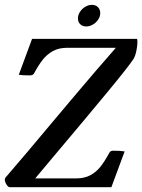

<svg xmlns="http://www.w3.org/2000/svg" viewBox="-26 -779 592 799"><path d="M52.2 -467.8Q67.4 -465.3 98.1 -465.3Q110.8 -465.3 115.2 -472.7Q134.3 -508.3 152.1 -530.8Q169.9 -553.2 194.6 -566.7Q219.2 -580.1 252.9 -580.1H456.1Q375.5 -488.3 292.7 -390.1Q210 -292 194.8 -273.9Q84.5 -141.6 -3.4 -39.6Q-5.9 -36.1 -5.9 -31.7Q-5.9 -22 1 -11Q7.8 0 15.1 0H437.5L492.7 -148.9Q474.6 -151.9 446.8 -151.9Q433.6 -151.9 429.7 -144.5Q410.2 -108.4 392.6 -85.9Q375 -63.5 350.3 -50Q325.7 -36.6 291.5 -36.6H120.6Q128.4 -46.4 201.2 -132.8Q330.1 -285.6 419.7 -394Q509.3 -502.4 529.3 -533.2Q536.6 -544.4 541.3 -566.4Q545.9 -588.4 545.9 -604.5Q545.9 -611.3 544.4 -617.2H107.4ZM333 -668.9Q347.2 -668.9 360.6 -676.8Q374 -684.6 382.6 -697.5Q391.1 -710.4 391.1 -724.6Q391.1 -739.7 381.6 -749.3Q372.1 -758.8 356 -758.8Q341.8 -758.8 328.6 -750.7Q315.4 -742.7 306.9 -729.7Q298.3 -716.8 298.3 -702.6Q298.3 -687.5 307.9 -678.2Q317.4 -668.9 333 -668.9Z"/></svg>

Font: Radley
Style: Italic
Weight: 400
Italic angle: -12°
Designer: Vernon Adams
Foundry: Vernon Adams
Version: Version 1.003; ttfautohint (v1.6)